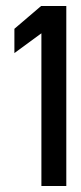

<svg xmlns="http://www.w3.org/2000/svg" viewBox="-20 -610 271 640"><path d="M28 -433 118 -499V10H201V-590H117L28 -514Z"/></svg>

Font: Charger Sport
Style: SeBdExt
Weight: 600
Designer: Jasper
Foundry: Cannot Into Space Fonts
Version: Version 1.1